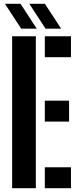

<svg xmlns="http://www.w3.org/2000/svg" viewBox="-20 -991 416 1011"><path d="M43.9 0V-800H168.7V0ZM216 0V-110.3H353.7V0ZM216 -350.6V-460.9H343.7V-350.6ZM216 -689.7V-800H353.7V-689.7ZM91.6 -840 5.9 -971.1H88L173.6 -840ZM219.9 -840 134.3 -971.1H216.3L302 -840Z"/></svg>

Font: Big Shoulders Stencil Display SC Thin
Style: Regular
Weight: 100
Designer: Patric King
Foundry: XO Type Co
Version: Version 2.001